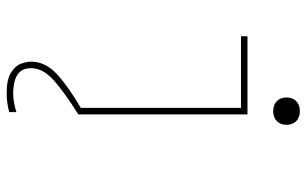

<svg xmlns="http://www.w3.org/2000/svg" viewBox="-196 -526 941 590"><g transform="rotate(90 275.0 -230.5)"><path d="M311 0V-500H91V-520H331V0ZM321 -599Q302 -599 290.5 -610Q279 -621 279 -640Q279 -659 290.5 -670Q302 -681 321 -681Q340 -681 351.5 -670Q363 -659 363 -640Q363 -621 351.5 -610Q340 -599 321 -599ZM266 220Q224 220 203 207Q182 194 175.5 176.5Q169 159 169 145Q169 101 207.5 65.5Q246 30 313 -9L331 0Q262 43 225.5 76Q189 109 189 145Q189 168 201 180Q213 192 231 196Q249 200 266 200Q281 200 296.5 197Q312 194 324 190V212Q311 216 296 218Q281 220 266 220Z"/></g></svg>

Font: M PLUS Code Latin SemiExpanded Thin
Style: Regular
Weight: 250
Width: 6
Designer: Coji Morishita
Foundry: UNDERFOREST DESIGN
Version: Version 1.002; ttfautohint (v1.8.3)